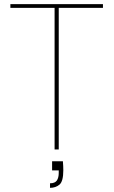

<svg xmlns="http://www.w3.org/2000/svg" viewBox="-20 -720 547 925"><path d="M243 0V-682H30V-700H476V-682H263V0ZM221 185V163Q245 163 254 149.5Q263 136 263 113V101H231V57H283Q284 68 284.5 80Q285 92 285 100Q285 154 266.5 169.5Q248 185 221 185Z"/></svg>

Font: DM Sans Thin
Style: Regular
Weight: 100
Designer: Colophon Foundry, Jonny Pinhorn
Foundry: Colophon Foundry
Version: Version 4.004; ttfautohint (v1.8.4.7-5d5b)